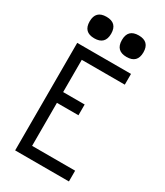

<svg xmlns="http://www.w3.org/2000/svg" viewBox="-245 -1112 1036 1208"><g transform="rotate(30 273.5 -508.0)"><path d="M78.1 0V-781.2H468.8V-703.1H156.2V-468.8H312.5V-390.6H156.2V-78.1H468.8V0ZM78.1 -937.5Q78.1 -1015.6 156.2 -1015.6Q234.4 -1015.6 234.4 -937.5Q234.4 -859.4 156.2 -859.4Q78.1 -859.4 78.1 -937.5ZM312.5 -937.5Q312.5 -1015.6 390.6 -1015.6Q468.8 -1015.6 468.8 -937.5Q468.8 -859.4 390.6 -859.4Q312.5 -859.4 312.5 -937.5Z"/></g></svg>

Font: Luculent
Style: Regular
Weight: 400
Monospace: yes
Designer: Andrew Kensler
Version: Version 1.0.0-845fa02f9341